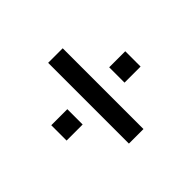

<svg xmlns="http://www.w3.org/2000/svg" viewBox="-100 -729 921 921"><g transform="rotate(45 360.0 -269.0)"><path d="M308.1 -411.1V-520H412.1V-411.1ZM85.9 -219.2V-317.9H633.8V-219.2ZM308.1 -18.1V-127H412.1V-18.1Z"/></g></svg>

Font: Archivo Expanded SemiBold
Style: Regular
Weight: 600
Width: 7
Designer: Hector Gatti
Foundry: Omnibus-Type
Version: Version 2.001